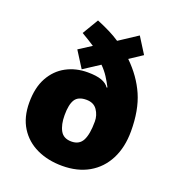

<svg xmlns="http://www.w3.org/2000/svg" viewBox="-140 -881 920 1003"><g transform="rotate(20 320.5 -379.5)"><path d="M234 -768Q273 -752 305 -736Q337 -720 364 -702L466 -769L522 -680L451 -633Q522 -564 558 -482Q594 -400 594 -283Q594 -193 560 -127Q526 -61 464 -25.5Q402 10 317 10Q238 10 176 -19Q114 -48 78.5 -104.5Q43 -161 43 -243Q43 -326 74 -382Q105 -438 158 -466.5Q211 -495 277 -495Q326 -495 354.5 -484.5Q383 -474 396 -454L400 -456Q386 -483 370 -508Q354 -533 330 -557L241 -499L184 -589L254 -634Q239 -644 219.5 -656Q200 -668 181 -679ZM319 -358Q274 -358 256.5 -330.5Q239 -303 239 -244Q239 -191 257 -158.5Q275 -126 319 -126Q363 -126 381 -161Q399 -196 399 -266Q399 -301 379.5 -329.5Q360 -358 319 -358Z"/></g></svg>

Font: Noto Sans Syriac Eastern Black
Style: Regular
Weight: 900
Designer: Patrick Giasson and the Monotype Design Team
Foundry: Monotype Imaging Inc.
Version: Version 3.001; ttfautohint (v1.8.4.7-5d5b)